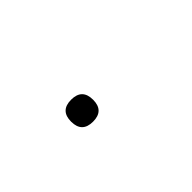

<svg xmlns="http://www.w3.org/2000/svg" viewBox="-9 -142 247 247"><g transform="rotate(-45 115.0 -18.0)"><path d="M69 -18Q69 -38 89 -38Q109 -38 109 -18Q109 2 89 2Q69 2 69 -18Z"/></g></svg>

Font: Alegreya Sans Thin
Style: Italic
Weight: 100
Italic angle: -7°
Designer: Juan Pablo del Peral
Foundry: Huerta Tipografica
Version: Version 2.007